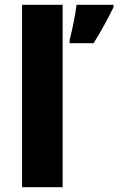

<svg xmlns="http://www.w3.org/2000/svg" viewBox="-20 -780 493 800"><path d="M241 0H72V-760H241ZM453 -750Q436 -715 416 -678.5Q396 -642 370 -600H270V-613Q278 -643 286.5 -685.5Q295 -728 299 -760H453Z"/></svg>

Font: Noto Sans Sinhala UI ExtraBold
Style: Regular
Weight: 800
Designer: Jelle Bosma - Monotype Design Team
Foundry: Monotype Imaging Inc.
Version: Version 2.006; ttfautohint (v1.8.4.7-5d5b)